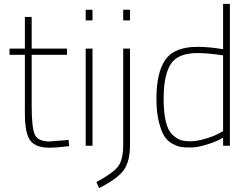

<svg xmlns="http://www.w3.org/2000/svg" viewBox="-20 -750 1282 988"><path d="M325 -468H143V-206Q143 -91 159.5 -56.5Q176 -22 235 -22L333 -30L336 2Q270 10 235 10Q164 10 136 -26.5Q108 -63 108 -168V-468H29V-500H108V-663H143V-500H325Z M421 0V-500H456V0ZM421 -645V-700H456V-645Z M614 -6V-500H649V-5Q649 80 617.5 124.5Q586 169 490 218L476 187Q563 140 588.5 105.5Q614 71 614 -6ZM614 -645V-700H649V-645Z M1163 -730V0H1128V-42Q1099 -23 1047 -7Q995 9 962.5 9Q930 9 912.5 6.5Q895 4 869 -9.5Q843 -23 826.5 -48Q810 -73 797.5 -123Q785 -173 785 -242Q785 -378 831.5 -443.5Q878 -509 996 -509Q1053 -509 1128 -497V-730ZM868 -56Q890 -36 909.5 -29.5Q929 -23 961 -23Q993 -23 1036.5 -36Q1080 -49 1104 -62L1128 -75V-465Q1050 -477 996 -477Q895 -477 858.5 -420Q822 -363 822 -242Q822 -98 868 -56Z"/></svg>

Font: Titillium Web[RUS by Daymarius]
Style: Regular
Weight: 200
Designer: Cyrillization by Daymarius
Foundry: Cyrillization by Daymarius
Version: Version 1.002 September 11, 2018